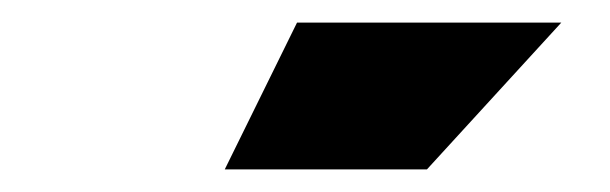

<svg xmlns="http://www.w3.org/2000/svg" viewBox="-20 -661 540 170"><path d="M477 -641 358 -511H179L243 -641Z"/></svg>

Font: Passion One Black
Style: Regular
Weight: 900
Designer: Alejandro Lo Celso
Foundry: Fontstage
Version: Version 1.002